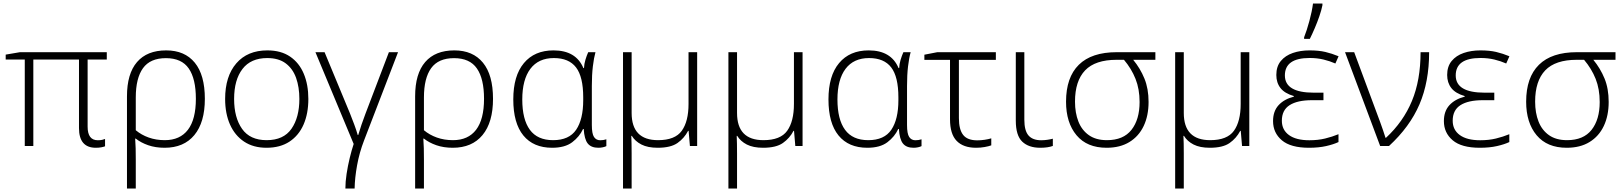

<svg xmlns="http://www.w3.org/2000/svg" viewBox="-20 -826 9182 1086"><path d="M533.2 -32.7Q547.4 -32.7 557.4 -34.9Q567.4 -37.1 574.2 -40V1.5Q566.9 4.4 553.5 7.1Q540 9.8 522 9.8Q426.8 9.8 426.8 -101.6V-489.3H168.5V0H120.1V-489.3H12.2V-517.1L92.8 -530.8H584V-489.3H475.6V-109.4Q475.6 -32.7 533.2 -32.7Z M1138.7 -267.1Q1138.7 -133.8 1079.3 -62Q1020 9.8 911.1 9.8Q859.4 9.8 818.1 -4.6Q776.9 -19 748 -42H744.6Q746.6 -15.1 747.3 13.2Q748 41.5 748 76.2V240.2H698.2V-280.8Q698.2 -409.2 755.1 -475.1Q812 -541 919.9 -541Q1024.9 -541 1081.8 -471.4Q1138.7 -401.9 1138.7 -267.1ZM918.5 -497.1Q829.6 -497.1 788.8 -440.4Q748 -383.8 748 -274.9V-89.4Q779.3 -63 821 -48.1Q862.8 -33.2 912.1 -33.2Q998 -33.2 1043 -92Q1087.9 -150.9 1087.9 -267.1Q1087.9 -380.4 1047.6 -438.7Q1007.3 -497.1 918.5 -497.1Z M1724.1 -266.1Q1724.1 -184.1 1697.3 -122.1Q1670.4 -60.1 1617.7 -25.1Q1564.9 9.8 1487.3 9.8Q1413.1 9.8 1360.8 -24.9Q1308.6 -59.6 1281 -121.6Q1253.4 -183.6 1253.4 -266.1Q1253.4 -394.5 1316.7 -467.8Q1379.9 -541 1492.2 -541Q1569.3 -541 1620.8 -505.9Q1672.4 -470.7 1698.2 -408.9Q1724.1 -347.2 1724.1 -266.1ZM1304.2 -266.1Q1304.2 -161.1 1349.1 -97.2Q1394 -33.2 1488.3 -33.2Q1584 -33.2 1628.7 -97.7Q1673.3 -162.1 1673.3 -266.1Q1673.3 -333 1654.8 -385.3Q1636.2 -437.5 1596.2 -467.5Q1556.2 -497.6 1491.7 -497.6Q1398.9 -497.6 1351.6 -436Q1304.2 -374.5 1304.2 -266.1Z M2231.4 -530.8 2039.1 -31.2Q2012.7 37.1 1999.8 108.9Q1986.8 180.7 1985.8 240.2H1933.6Q1933.6 202.6 1940.4 157.5Q1947.3 112.3 1958 67.9Q1968.8 23.4 1980.5 -11.7L1764.2 -530.8H1815.9L1959.5 -184.6Q1972.2 -152.8 1983.9 -121.3Q1995.6 -89.8 2003.4 -62.5H2006.3Q2013.7 -87.9 2024.7 -120.6Q2035.6 -153.3 2046.9 -182.1L2179.7 -530.8Z M2768.6 -267.1Q2768.6 -133.8 2709.2 -62Q2649.9 9.8 2541 9.8Q2489.3 9.8 2448 -4.6Q2406.7 -19 2377.9 -42H2374.5Q2376.5 -15.1 2377.2 13.2Q2377.9 41.5 2377.9 76.2V240.2H2328.1V-280.8Q2328.1 -409.2 2385 -475.1Q2441.9 -541 2549.8 -541Q2654.8 -541 2711.7 -471.4Q2768.6 -401.9 2768.6 -267.1ZM2548.3 -497.1Q2459.5 -497.1 2418.7 -440.4Q2377.9 -383.8 2377.9 -274.9V-89.4Q2409.2 -63 2450.9 -48.1Q2492.7 -33.2 2542 -33.2Q2627.9 -33.2 2672.9 -92Q2717.8 -150.9 2717.8 -267.1Q2717.8 -380.4 2677.5 -438.7Q2637.2 -497.1 2548.3 -497.1Z M3103 9.8Q2997.1 9.8 2940.2 -59.8Q2883.3 -129.4 2883.3 -263.7Q2883.3 -397.5 2943.4 -469.2Q3003.4 -541 3110.8 -541Q3237.8 -541 3279.8 -440.9H3283.2Q3284.2 -464.4 3291.3 -487.8Q3298.3 -511.2 3307.1 -530.8H3348.1Q3338.9 -497.6 3333.3 -450Q3327.6 -402.3 3327.6 -339.8V-118.7Q3327.6 -69.8 3339.8 -51.3Q3352.1 -32.7 3375 -32.7Q3393.6 -32.7 3409.7 -38.1V0.5Q3402.3 4.4 3389.9 7.1Q3377.4 9.8 3364.7 9.8Q3323.7 9.8 3304.4 -14.4Q3285.2 -38.6 3281.7 -96.2H3277.8Q3257.8 -52.7 3216.6 -21.5Q3175.3 9.8 3103 9.8ZM3108.4 -33.2Q3199.2 -33.2 3239 -92.3Q3278.8 -151.4 3278.8 -259.3V-275.4Q3278.8 -391.6 3238.3 -444.6Q3197.8 -497.6 3112.8 -497.6Q3025.9 -497.6 2980 -436.8Q2934.1 -376 2934.1 -263.2Q2934.1 -150.4 2977.1 -91.8Q3020 -33.2 3108.4 -33.2Z M3923.3 -530.8V0H3882.3L3875 -85.9H3872.1Q3850.6 -44.4 3812.3 -17.3Q3773.9 9.8 3700.2 9.8Q3644 9.8 3608.2 -8.5Q3572.3 -26.9 3553.7 -57.6H3550.8Q3551.8 -38.6 3552.2 -12.7Q3552.7 13.2 3552.7 43V240.2H3503.9V-530.8H3552.7V-187Q3552.7 -33.2 3702.1 -33.2Q3798.3 -33.2 3836.4 -86.4Q3874.5 -139.6 3874.5 -238.3V-530.8Z M4519.5 -530.8V0H4478.5L4471.2 -85.9H4468.3Q4446.8 -44.4 4408.4 -17.3Q4370.1 9.8 4296.4 9.8Q4240.2 9.8 4204.3 -8.5Q4168.5 -26.9 4149.9 -57.6H4147Q4147.9 -38.6 4148.4 -12.7Q4148.9 13.2 4148.9 43V240.2H4100.1V-530.8H4148.9V-187Q4148.9 -33.2 4298.3 -33.2Q4394.5 -33.2 4432.6 -86.4Q4470.7 -139.6 4470.7 -238.3V-530.8Z M4885.7 9.8Q4779.8 9.8 4722.9 -59.8Q4666 -129.4 4666 -263.7Q4666 -397.5 4726.1 -469.2Q4786.1 -541 4893.6 -541Q5020.5 -541 5062.5 -440.9H5065.9Q5066.9 -464.4 5074 -487.8Q5081.1 -511.2 5089.8 -530.8H5130.9Q5121.6 -497.6 5116 -450Q5110.4 -402.3 5110.4 -339.8V-118.7Q5110.4 -69.8 5122.6 -51.3Q5134.8 -32.7 5157.7 -32.7Q5176.3 -32.7 5192.4 -38.1V0.5Q5185.1 4.4 5172.6 7.1Q5160.2 9.8 5147.5 9.8Q5106.4 9.8 5087.2 -14.4Q5067.9 -38.6 5064.5 -96.2H5060.5Q5040.5 -52.7 4999.3 -21.5Q4958 9.8 4885.7 9.8ZM4891.1 -33.2Q4981.9 -33.2 5021.7 -92.3Q5061.5 -151.4 5061.5 -259.3V-275.4Q5061.5 -391.6 5021 -444.6Q4980.5 -497.6 4895.5 -497.6Q4808.6 -497.6 4762.7 -436.8Q4716.8 -376 4716.8 -263.2Q4716.8 -150.4 4759.8 -91.8Q4802.7 -33.2 4891.1 -33.2Z M5612.8 -530.8V-487.3H5403.8V-157.7Q5403.8 -93.3 5428 -62.7Q5452.1 -32.2 5507.8 -32.2Q5528.3 -32.2 5549.6 -35.4Q5570.8 -38.6 5586.9 -43.5V-3.9Q5572.8 1.5 5549.6 5.6Q5526.4 9.8 5501 9.8Q5428.7 9.8 5391.1 -29.1Q5353.5 -67.9 5353.5 -151.4V-487.3H5208.5V-516.6L5281.7 -530.8Z M5773.9 -530.8V-148.9Q5773.9 -86.9 5797.4 -59.8Q5820.8 -32.7 5869.1 -32.7Q5886.7 -32.7 5904.8 -35.4Q5922.9 -38.1 5935.1 -41.5V-0.5Q5907.2 9.8 5863.8 9.8Q5798.3 9.8 5762 -24.9Q5725.6 -59.6 5725.6 -144V-530.8Z M6476.6 -249.5Q6476.6 -171.9 6449 -113.5Q6421.4 -55.2 6368.4 -22.7Q6315.4 9.8 6239.3 9.8Q6128.4 9.8 6069.1 -61Q6009.8 -131.8 6009.8 -251Q6009.8 -388.2 6082 -459.5Q6154.3 -530.8 6296.4 -530.8H6515.1V-487.8H6389.6Q6429.7 -439 6453.1 -381.8Q6476.6 -324.7 6476.6 -249.5ZM6060.5 -251Q6060.5 -187.5 6079.8 -138.4Q6099.1 -89.4 6139.2 -61.3Q6179.2 -33.2 6241.2 -33.2Q6334 -33.2 6379.9 -91.6Q6425.8 -149.9 6425.8 -249Q6425.8 -322.3 6402.8 -379.9Q6379.9 -437.5 6337.4 -487.8H6296.4Q6174.8 -487.8 6117.7 -428Q6060.5 -368.2 6060.5 -251Z M7046.4 -530.8V0H7005.4L6998 -85.9H6995.1Q6973.6 -44.4 6935.3 -17.3Q6897 9.8 6823.2 9.8Q6767.1 9.8 6731.2 -8.5Q6695.3 -26.9 6676.8 -57.6H6673.8Q6674.8 -38.6 6675.3 -12.7Q6675.8 13.2 6675.8 43V240.2H6627V-530.8H6675.8V-187Q6675.8 -33.2 6825.2 -33.2Q6921.4 -33.2 6959.5 -86.4Q6997.6 -139.6 6997.6 -238.3V-530.8Z M7465.8 -301.8V-259.3H7400.9Q7318.4 -259.3 7274.4 -231.2Q7230.5 -203.1 7230.5 -143.1Q7230.5 -91.3 7270.8 -62Q7311 -32.7 7386.2 -32.7Q7435.1 -32.7 7475.1 -42.5Q7515.1 -52.2 7550.8 -66.9V-22.5Q7522.9 -9.3 7481 0.2Q7439 9.8 7384.3 9.8Q7280.3 9.8 7230.5 -32.5Q7180.7 -74.7 7180.7 -141.1Q7180.7 -196.8 7211.9 -231Q7243.2 -265.1 7298.3 -279.3V-282.7Q7246.1 -297.9 7222.7 -328.1Q7199.2 -358.4 7199.2 -401.9Q7199.2 -450.2 7224.6 -481Q7250 -511.7 7292.7 -526.4Q7335.4 -541 7387.2 -541Q7439 -541 7476.3 -532.2Q7513.7 -523.4 7551.3 -507.8L7533.2 -466.8Q7502.4 -480.5 7466.1 -489.3Q7429.7 -498 7387.7 -498Q7247.6 -498 7247.6 -399.4Q7247.6 -301.8 7411.1 -301.8ZM7356.4 -606V-615.2Q7371.6 -653.3 7386.2 -707.3Q7400.9 -761.2 7406.7 -806.2H7460V-796.4Q7454.6 -769 7442.9 -734.9Q7431.2 -700.7 7416.5 -666.5Q7401.9 -632.3 7388.7 -606Z M7587.9 -530.8H7639.6L7787.1 -133.8Q7793.9 -115.2 7802.7 -89.6Q7811.5 -64 7816.9 -46.4H7819.3Q7917 -136.7 7966.1 -254.6Q8015.1 -372.6 8015.1 -530.8H8063.5Q8063.5 -363.3 8009 -236.1Q7954.6 -108.9 7836.4 0H7786.6Z M8432.1 -301.8V-259.3H8367.2Q8284.7 -259.3 8240.7 -231.2Q8196.8 -203.1 8196.8 -143.1Q8196.8 -91.3 8237.1 -62Q8277.3 -32.7 8352.5 -32.7Q8401.4 -32.7 8441.4 -42.5Q8481.4 -52.2 8517.1 -66.9V-22.5Q8489.3 -9.3 8447.3 0.2Q8405.3 9.8 8350.6 9.8Q8246.6 9.8 8196.8 -32.5Q8147 -74.7 8147 -141.1Q8147 -196.8 8178.2 -231Q8209.5 -265.1 8264.6 -279.3V-282.7Q8212.4 -297.9 8189 -328.1Q8165.5 -358.4 8165.5 -401.9Q8165.5 -450.2 8190.9 -481Q8216.3 -511.7 8259 -526.4Q8301.8 -541 8353.5 -541Q8405.3 -541 8442.6 -532.2Q8480 -523.4 8517.6 -507.8L8499.5 -466.8Q8468.8 -480.5 8432.4 -489.3Q8396 -498 8354 -498Q8213.9 -498 8213.9 -399.4Q8213.9 -301.8 8377.4 -301.8Z M9079.1 -249.5Q9079.1 -171.9 9051.5 -113.5Q9023.9 -55.2 8970.9 -22.7Q8918 9.8 8841.8 9.8Q8731 9.8 8671.6 -61Q8612.3 -131.8 8612.3 -251Q8612.3 -388.2 8684.6 -459.5Q8756.8 -530.8 8898.9 -530.8H9117.7V-487.8H8992.2Q9032.2 -439 9055.7 -381.8Q9079.1 -324.7 9079.1 -249.5ZM8663.1 -251Q8663.1 -187.5 8682.4 -138.4Q8701.7 -89.4 8741.7 -61.3Q8781.7 -33.2 8843.8 -33.2Q8936.5 -33.2 8982.4 -91.6Q9028.3 -149.9 9028.3 -249Q9028.3 -322.3 9005.4 -379.9Q8982.4 -437.5 8939.9 -487.8H8898.9Q8777.3 -487.8 8720.2 -428Q8663.1 -368.2 8663.1 -251Z"/></svg>

Font: Open Sans Light
Style: Regular
Weight: 300
Designer: Monotype Design Team
Foundry: Monotype Imaging Inc.
Version: Version 3.000; ttfautohint (v1.8.4)